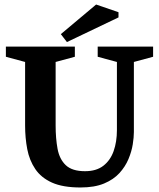

<svg xmlns="http://www.w3.org/2000/svg" viewBox="-20 -820 701 849"><path d="M336 9Q258 9 210 -12.5Q162 -34 136 -72.5Q110 -111 100.5 -160.5Q91 -210 91 -265V-546L6 -569V-614H311V-569L226 -546V-265Q226 -208 234.5 -162Q243 -116 271 -89.5Q299 -63 356 -63Q406 -63 437 -87Q468 -111 482.5 -152Q497 -193 497 -245V-546L412 -569V-614H657V-569L572 -546V-236Q572 -213 567 -181.5Q562 -150 548 -116.5Q534 -83 508 -54.5Q482 -26 440 -8.5Q398 9 336 9ZM276 -634 249 -669 405 -800 504 -766V-743Z"/></svg>

Font: Manuale
Style: Regular
Weight: 400
Designer: Eduardo Tunni / Pablo Cosgaya
Foundry: Eduardo Tunni / Pablo Cosgaya
Version: Version 1.002